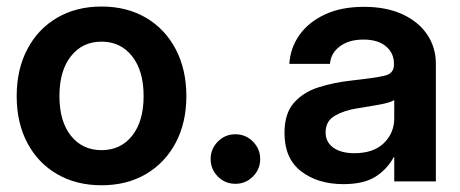

<svg xmlns="http://www.w3.org/2000/svg" viewBox="-20 -547 1388 579"><path d="M286.1 11.7Q210 11.7 152.1 -22Q94.2 -55.7 62.3 -116.2Q30.3 -176.8 30.3 -257.3Q30.3 -337.4 62.3 -398.4Q94.2 -459.5 152.1 -493.4Q210 -527.3 286.1 -527.3Q362.8 -527.3 420.4 -493.4Q478 -459.5 510 -398.4Q542 -337.4 542 -257.3Q542 -177.2 510 -116.7Q478 -56.2 420.4 -22.2Q362.8 11.7 286.1 11.7ZM286.1 -94.2Q344.2 -94.2 378.7 -137.9Q413.1 -181.6 413.1 -257.3Q413.1 -333.5 378.4 -377.4Q343.8 -421.4 286.1 -421.4Q228.5 -421.4 193.8 -377.4Q159.2 -333.5 159.2 -257.3Q159.2 -181.2 193.8 -137.7Q228.5 -94.2 286.1 -94.2Z M689.9 7.3Q658.7 7.3 637 -14.6Q615.2 -36.6 615.2 -67.4Q615.2 -98.1 637 -120.1Q658.7 -142.1 689.9 -142.1Q720.7 -142.1 742.7 -120.1Q764.6 -98.1 764.6 -67.4Q764.6 -36.6 742.7 -14.6Q720.7 7.3 689.9 7.3Z M1015.6 8.3Q938.5 8.3 888.2 -30.3Q837.9 -68.8 837.9 -146Q837.9 -204.6 866.2 -236.8Q894.5 -269 940.7 -283.7Q986.8 -298.3 1040 -304.2Q1111.3 -312 1139.6 -318.6Q1168 -325.2 1168 -351.6V-355Q1168 -387.2 1143.6 -407.5Q1119.1 -427.7 1076.2 -427.7Q1032.2 -427.7 1004.9 -407.2Q977.5 -386.7 975.1 -354.5H852.5Q855.5 -402.3 882.8 -441.2Q910.2 -480 959.5 -503.2Q1008.8 -526.4 1077.6 -526.4Q1144.5 -526.4 1193.1 -504.2Q1241.7 -481.9 1268.1 -443.1Q1294.4 -404.3 1294.4 -354.5V0H1168.9V-72.8H1167Q1148.4 -37.6 1113 -14.6Q1077.6 8.3 1015.6 8.3ZM1048.3 -85Q1106.4 -85 1137.7 -115.5Q1168.9 -146 1168.9 -190.4V-245.1Q1157.2 -237.8 1126 -231.9Q1094.7 -226.1 1057.1 -220.2Q1018.6 -214.4 990.2 -198.2Q961.9 -182.1 961.9 -147.9Q961.9 -118.2 985.4 -101.6Q1008.8 -85 1048.3 -85Z"/></svg>

Font: Inter Display Semi Bold
Style: Regular
Weight: 600
Designer: Rasmus Andersson
Foundry: rsms
Version: Version 4.000;git-37864ae